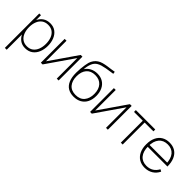

<svg xmlns="http://www.w3.org/2000/svg" viewBox="110 -1787 3078 3078"><g transform="rotate(45 1649.0 -247.5)"><path d="M301 15Q229.5 15 179.5 -23Q129.5 -61 103.2 -125.8Q77 -190.5 77 -271Q77 -353 103.5 -417.2Q130 -481.5 181.8 -518.2Q233.5 -555 309 -555Q381.5 -555 432.2 -517.2Q483 -479.5 509.5 -415Q536 -350.5 536 -271Q536 -190 509 -125.2Q482 -60.5 429.8 -22.8Q377.5 15 301 15ZM70 240V-540H109V-115H112V240ZM301 -27Q363.5 -27 405.8 -59Q448 -91 469.5 -146.2Q491 -201.5 491 -271Q491 -340 470.2 -394.8Q449.5 -449.5 407.5 -481.2Q365.5 -513 301 -513Q238 -513 195.2 -482Q152.5 -451 130.8 -396.2Q109 -341.5 109 -271Q109 -201.5 130.5 -146.2Q152 -91 194.8 -59Q237.5 -27 301 -27Z M1049 -540V0H1007V-466L685 0H646V-540H688V-74L1010 -540Z M1400 15Q1325.5 15 1271.5 -16.8Q1217.5 -48.5 1188.2 -115.5Q1159 -182.5 1159 -288Q1159 -330.5 1163.2 -379.2Q1167.5 -428 1174.2 -470.5Q1181 -513 1188 -537Q1199.5 -575.5 1223.5 -609.2Q1247.5 -643 1281 -664Q1310.5 -683.5 1350.2 -694.8Q1390 -706 1433 -712.5Q1476 -719 1516.2 -723.8Q1556.5 -728.5 1587 -735L1593 -695Q1566.5 -690.5 1528.2 -685.5Q1490 -680.5 1447.8 -673Q1405.5 -665.5 1367 -654Q1328.5 -642.5 1301 -625Q1257.5 -599 1234.2 -543.8Q1211 -488.5 1205 -412Q1236 -462.5 1290.5 -490.8Q1345 -519 1413 -519Q1486.5 -519 1540.2 -485.8Q1594 -452.5 1623 -392.2Q1652 -332 1652 -251Q1652 -170 1622.2 -110.2Q1592.5 -50.5 1536 -17.8Q1479.5 15 1400 15ZM1405 -27Q1504 -27 1555.5 -88.5Q1607 -150 1607 -252Q1607 -356.5 1553.5 -416.8Q1500 -477 1404 -477Q1308 -477 1256 -416.8Q1204 -356.5 1204 -252Q1204 -148.5 1255.5 -87.8Q1307 -27 1405 -27Z M2165 -540V0H2123V-466L1801 0H1762V-540H1804V-74L2126 -540Z M2459 0V-498H2260V-540H2700V-498H2501V0Z M3012 15Q2935.5 15 2880.2 -19.5Q2825 -54 2795 -118Q2765 -182 2765 -270Q2765 -358.5 2794.8 -422.5Q2824.5 -486.5 2879.8 -520.8Q2935 -555 3012 -555Q3089.5 -555 3144.5 -520Q3199.5 -485 3228.8 -418.5Q3258 -352 3258 -258H3213V-272Q3210 -388.5 3158.2 -450.8Q3106.5 -513 3012 -513Q2916 -513 2863 -449.2Q2810 -385.5 2810 -270Q2810 -154.5 2863 -90.8Q2916 -27 3012 -27Q3079 -27 3129.5 -58.5Q3180 -90 3210 -149L3245 -129Q3212 -60 3151.5 -22.5Q3091 15 3012 15ZM2792 -258V-300H3232V-258Z"/></g></svg>

Font: Manrope ExtraLight
Style: Regular
Weight: 200
Designer: Mikhail Sharanda
Foundry: Mikhail Sharanda
Version: Version 4.505